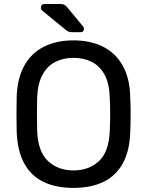

<svg xmlns="http://www.w3.org/2000/svg" viewBox="-20 -907 717 937"><path d="M338.5 10Q252.7 10 191.8 -19.6Q130.9 -49.2 97.7 -110.5Q64.6 -171.8 61.4 -264.9Q60.4 -309.1 60.4 -349.4Q60.4 -389.7 61.4 -434.4Q64.6 -526.4 99.3 -587.8Q133.9 -649.3 195.3 -679.6Q256.7 -710 338.5 -710Q420.2 -710 481.7 -679.6Q543.1 -649.3 578.2 -587.8Q613.4 -526.4 615.6 -434.4Q617.6 -389.7 617.6 -349.4Q617.6 -309.1 615.6 -264.9Q613.2 -171.8 579.7 -110.5Q546.1 -49.2 485.2 -19.6Q424.3 10 338.5 10ZM338.5 -75.3Q414.6 -75.3 463.4 -121.2Q512.3 -167.1 515.7 -270.1Q517.7 -314.7 517.7 -350.2Q517.7 -385.7 515.7 -429.9Q513.9 -498.6 490.6 -541.8Q467.3 -584.9 428.1 -604.8Q388.9 -624.7 338.5 -624.7Q289.1 -624.7 249.8 -604.8Q210.6 -584.9 187.2 -541.8Q163.9 -498.6 161.3 -429.9Q160.3 -385.7 160.3 -350.2Q160.3 -314.7 161.3 -270.1Q164.9 -167.1 214.1 -121.2Q263.2 -75.3 338.5 -75.3ZM333.9 -750Q322.8 -750 315.8 -752.2Q308.8 -754.3 300.8 -761.3L184.7 -856.3Q179.7 -861.3 179.7 -868.3Q179.7 -887.5 198.7 -887.5H272.8Q287.1 -887.5 294.2 -883.7Q301.2 -879.9 309.8 -869.3L384.6 -779Q389.6 -774 389.6 -766Q389.6 -750 373.6 -750Z"/></svg>

Font: Rubik Light
Style: Regular
Weight: 300
Designer: Hubert and Fischer
Foundry: Hubert and Fischer
Version: Version 2.300;gftools[0.9.30]